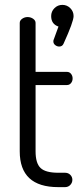

<svg xmlns="http://www.w3.org/2000/svg" viewBox="-20 -768 337 788"><path d="M61 -147V-674Q61 -684 71 -691Q81 -698 93 -698Q106 -698 116 -691Q126 -684 126 -674V-473H255Q265 -473 271.5 -465Q278 -457 278 -446Q278 -435 271.5 -427Q265 -419 255 -419H126V-147Q126 -98 146.5 -78.5Q167 -59 219 -59H247Q260 -59 268.5 -50.5Q277 -42 277 -30Q277 -18 268.5 -9Q260 0 247 0H219Q61 0 61 -147ZM190 -702Q190 -721 203.5 -734.5Q217 -748 236 -748Q255 -748 268.5 -734.5Q282 -721 282 -702Q282 -679 241 -589Q236 -577 223 -577Q214 -577 206.5 -583Q199 -589 199 -598Q199 -604 201 -607L220 -659Q190 -669 190 -702Z"/></svg>

Font: Terminal Dosis
Style: Regular
Weight: 400
Designer: Edgar Tolentino, Pablo Impallari, Igino Marini
Foundry: Edgar Tolentino, Pablo Impallari, Igino Marini
Version: Version 1.007